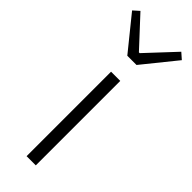

<svg xmlns="http://www.w3.org/2000/svg" viewBox="-299 -838 857 857"><g transform="rotate(45 130.0 -409.0)"><path d="M100.1 0V-533.2H158.2V0ZM101.1 -634.8 -26.9 -793 1 -817.9 127 -682.1H131.8L258.8 -817.9L287.1 -793L159.2 -634.8Z"/></g></svg>

Font: Source Han Sans CN Light
Style: Regular
Weight: 300
Designer: Ryoko NISHIZUKA  (kana, bopomofo & ideographs); Paul D. Hunt (Latin, Greek & Cyrillic); Sandoll Communications , Soo-you
Foundry: Adobe
Version: Version 2.000;hotconv 1.0.107;makeotfexe 2.5.65593